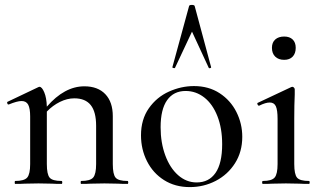

<svg xmlns="http://www.w3.org/2000/svg" viewBox="-20 -750 1313 783"><path d="M500 0Q476 0 461 -1L406 -2L350 -1Q336 0 311 0Q309 0 309 -6Q309 -12 311 -12Q348 -12 360 -26Q372 -40 372 -81V-237Q372 -294 350 -321.5Q328 -349 283 -349Q254 -349 224.5 -334.5Q195 -320 171 -295V-81Q171 -39 182.5 -25.5Q194 -12 231 -12Q234 -12 234 -6Q234 0 231 0Q207 0 192 -1L137 -2L81 -1Q67 0 42 0Q40 0 40 -6Q40 -12 42 -12Q79 -12 91 -26Q103 -40 103 -81V-275Q103 -308 95 -323Q87 -338 68 -338Q50 -338 16 -324H14Q11 -324 9.5 -329Q8 -334 11 -335L135 -394Q139 -396 141 -396Q151 -396 160.5 -373.5Q170 -351 171 -315Q243 -398 324 -398Q379 -398 409.5 -366Q440 -334 440 -276V-81Q440 -39 451.5 -25.5Q463 -12 500 -12Q503 -12 503 -6Q503 0 500 0Z M555 -198Q555 -263 587 -308.5Q619 -354 669 -376.5Q719 -399 771 -399Q831 -399 875.5 -370Q920 -341 944 -293.5Q968 -246 968 -192Q968 -131 938.5 -84.5Q909 -38 860 -12.5Q811 13 754 13Q694 13 649 -15.5Q604 -44 579.5 -92.5Q555 -141 555 -198ZM886 -162Q886 -227 866.5 -276.5Q847 -326 813 -352.5Q779 -379 737 -379Q688 -379 661.5 -341.5Q635 -304 635 -231Q635 -168 654 -116.5Q673 -65 706.5 -35.5Q740 -6 782 -6Q832 -6 859 -45Q886 -84 886 -162ZM841 -475Q841 -473 836.5 -472Q832 -471 831 -474L763 -621L694 -474Q693 -471 687.5 -472.5Q682 -474 683 -476L751 -725Q752 -730 762 -730Q773 -730 774 -725L841 -476Z M1052 -12Q1088 -12 1100 -26Q1112 -40 1112 -81V-265Q1112 -301 1105 -316.5Q1098 -332 1080 -332Q1063 -332 1037 -319H1036Q1032 -319 1030 -324.5Q1028 -330 1032 -331L1168 -395L1172 -396Q1176 -396 1179 -392.5Q1182 -389 1182 -386V-365Q1180 -323 1180 -267V-81Q1180 -39 1191.5 -25.5Q1203 -12 1240 -12Q1243 -12 1243 -6Q1243 0 1240 0Q1216 0 1201 -1L1146 -2L1091 -1Q1076 0 1052 0Q1049 0 1049 -6Q1049 -12 1052 -12ZM1089 -555Q1089 -577 1102.5 -589Q1116 -601 1139 -601Q1161 -601 1173.5 -589Q1186 -577 1186 -555Q1186 -532 1173.5 -519Q1161 -506 1139 -506Q1116 -506 1102.5 -519Q1089 -532 1089 -555Z"/></svg>

Font: Cormorant Infant Medium
Style: Regular
Weight: 500
Designer: Christian Thalmann (Catharsis Fonts)
Version: Version 3.000